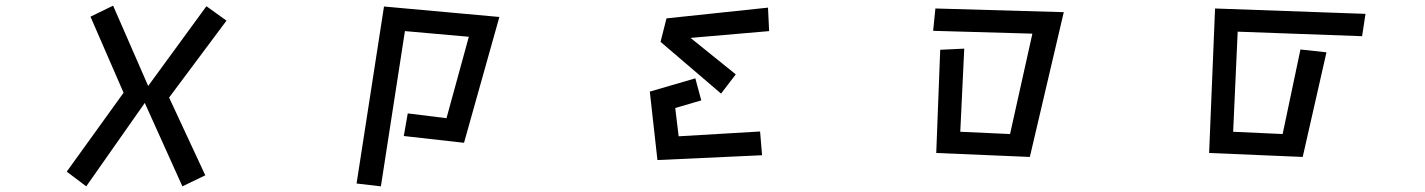

<svg xmlns="http://www.w3.org/2000/svg" viewBox="-20 -540 5040 679"><path d="M492 -176 285 119 216 67 417 -212 300 -481 380 -520 504 -236 710 -518 781 -467 578 -195 706 80 625 119Z M1422 -139 1559 -122 1638 -410 1412 -430 1327 119 1241 109 1338 -517 1746 -480 1621 -35 1408 -59Z M2337 -475 2696 -513 2700 -430 2422 -406 2582 -277 2530 -209 2316 -392ZM2278 -216 2439 -263 2460 -185 2368 -158 2380 -58 2668 -75 2675 9 2305 26Z M3305 -364 3390 -368 3376 -74 3552 -66 3631 -421 3280 -431 3288 -510 3742 -497 3622 15 3291 1Z M4277 -510 4809 -491 4797 -412 4357 -428 4341 -74 4516 -66 4579 -365 4671 -355 4587 15 4256 1Z"/></svg>

Font: Moralerspace Krypton JPDOC
Style: Regular
Weight: 400
Version: v0.0.6; ttfautohint (v1.8.4.7-5d5b-dirty) -l 6 -r 45 -G 200 